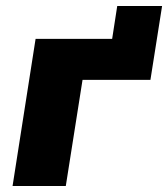

<svg xmlns="http://www.w3.org/2000/svg" viewBox="-20 -622 562 642"><path d="M22 0 99 -492H355L372 -602H522L483 -355H256L200 0Z"/></svg>

Font: Nunito Sans Black
Style: Italic
Weight: 900
Italic angle: -9°
Designer: Vernon Adams
Foundry: Vernon Adams
Version: Version 3.006; ttfautohint (v1.8.3)